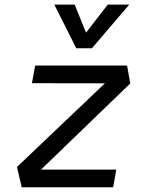

<svg xmlns="http://www.w3.org/2000/svg" viewBox="-20 -796 626 816"><path d="M533.7 -441.4 154.3 -75.2H474.1L460.9 0H72.3L52.2 -86.4L425.8 -441.9L115.7 -442.4L129.4 -517.6H520ZM304.2 -590.8 210.9 -776.4H297.4L345.7 -657.2L438 -776.4H529.3L370.6 -590.8Z"/></svg>

Font: CaskaydiaCove NFP SemiLight
Style: Italic
Weight: 350
Italic angle: -10°
Designer: Aaron Bell
Foundry: Saja Typeworks
Version: Version 2111.001; VTT 6.35;Nerd Fonts 3.1.1